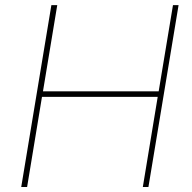

<svg xmlns="http://www.w3.org/2000/svg" viewBox="-20 -748 769 768"><path d="M64.9 0 185.5 -727.5H209L151.9 -382.8H614.7L671.9 -727.5H694.3L573.7 0H551.3L610.8 -360.4H147.9L88.4 0Z"/></svg>

Font: Inter 16pt Thin
Style: Italic
Weight: 250
Italic angle: -9.3988°
Version: Version 4.001;git-66647c0bb